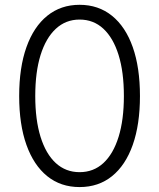

<svg xmlns="http://www.w3.org/2000/svg" viewBox="-20 -757 652 787"><path d="M306.2 9.8Q229 9.8 173.6 -34.9Q118.2 -79.6 88.4 -163.1Q58.6 -246.6 58.6 -363.3Q58.6 -480 88.4 -563.7Q118.2 -647.5 173.8 -692.4Q229.5 -737.3 306.2 -737.3Q383.3 -737.3 439 -692.4Q494.6 -647.5 524.2 -563.7Q553.7 -480 553.7 -363.3Q553.7 -247.1 524.2 -163.3Q494.6 -79.6 439.2 -34.9Q383.8 9.8 306.2 9.8ZM306.2 -51.3Q363.3 -51.3 403.8 -88.6Q444.3 -126 466.1 -196Q487.8 -266.1 487.8 -363.3Q487.8 -461.4 466.1 -531.5Q444.3 -601.6 403.8 -639.2Q363.3 -676.8 306.2 -676.8Q249.5 -676.8 208.7 -638.9Q168 -601.1 146.2 -531.2Q124.5 -461.4 124.5 -363.3Q124.5 -266.1 146.2 -196Q168 -126 208.7 -88.6Q249.5 -51.3 306.2 -51.3Z"/></svg>

Font: Inter 18pt Light
Style: Regular
Weight: 300
Designer: Rasmus Andersson
Foundry: rsms
Version: Version 4.001;git-66647c0bb